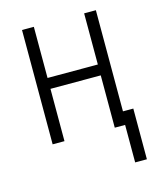

<svg xmlns="http://www.w3.org/2000/svg" viewBox="-107 -605 716 857"><g transform="rotate(-15 251.0 -177.0)"><path d="M417.5 0H363.3V-241.7H130.9V0H76.2V-528.3H130.9V-292H363.3V-528.3H417.5ZM465.3 173.3H411.1V-61H465.3Z"/></g></svg>

Font: Roboto Condensed Light
Style: Regular
Weight: 300
Designer: Google
Version: Version 2.134; 2016